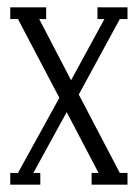

<svg xmlns="http://www.w3.org/2000/svg" viewBox="-20 -504 376 524"><path d="M328 -452H307L195 -246L307 -32H328V0H230V-32H249L162 -198L71 -32H90V0H8V-32H29L142 -237L29 -452H8V-484H106V-452H87L174 -285L265 -452H246V-484H328Z"/></svg>

Font: Margherita Variable
Style: Regular
Weight: 400
Designer: James Puckett
Foundry: Dunwich Type Founders
Version: Version 1.008